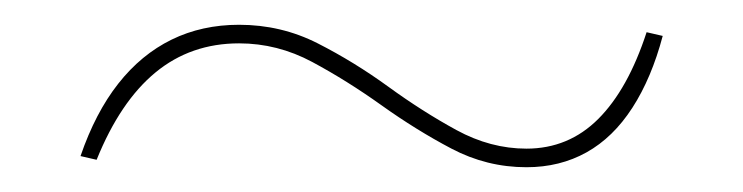

<svg xmlns="http://www.w3.org/2000/svg" viewBox="-20 -384 600 155"><path d="M405 -249Q373 -249 344.5 -264Q316 -279 288 -299Q260 -319 232 -334Q204 -349 173 -349Q134 -349 105.5 -325.5Q77 -302 58 -255L45 -258Q57 -293 75.5 -316.5Q94 -340 118.5 -352Q143 -364 173 -364Q207 -364 236.5 -349Q266 -334 293.5 -314Q321 -294 348.5 -279Q376 -264 405 -264Q439 -264 463 -288Q487 -312 502 -358L515 -355Q506 -321 490.5 -297Q475 -273 453.5 -261Q432 -249 405 -249Z"/></svg>

Font: Kalnia SemiExpanded Thin
Style: Regular
Weight: 250
Width: 6
Designer: Frida Medrano
Foundry: Frida Medrano
Version: Version 1.105